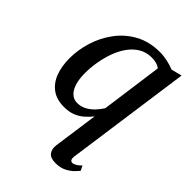

<svg xmlns="http://www.w3.org/2000/svg" viewBox="-235 -666 1027 1027"><g transform="rotate(45 278.5 -152.0)"><path d="M424.5 161Q423 174.5 427.2 182.5Q431.5 190.5 441.5 190.5Q450.5 190.5 463.2 183.2Q476 176 490 161.5L503 188.5Q497.5 196 481.8 212.2Q466 228.5 440.2 241.8Q414.5 255 378.5 255Q340 255 325 235.2Q310 215.5 314.5 183.5L350 -70Q333 -48 311.5 -29.5Q290 -11 262.8 -0.2Q235.5 10.5 198 10.5Q142 10.5 105.8 -16.2Q69.5 -43 52.2 -89.5Q35 -136 35 -195Q35 -259 55 -323.2Q75 -387.5 115 -441.2Q155 -495 215 -527.8Q275 -560.5 354.5 -560.5Q382.5 -560.5 412.8 -553.8Q443 -547 464 -538L524.5 -553.5ZM407.5 -490.5Q394.5 -500.5 378.2 -504.8Q362 -509 344.5 -509Q303 -509 271 -489.8Q239 -470.5 216 -438Q193 -405.5 178.5 -365Q164 -324.5 156.8 -281.2Q149.5 -238 149.5 -198Q149.5 -151 160 -119Q170.5 -87 189.2 -70.8Q208 -54.5 233 -54.5Q261 -54.5 284.5 -67Q308 -79.5 327 -99.5Q346 -119.5 359.5 -141.5Z"/></g></svg>

Font: Merriweather 36pt Medium
Style: Italic
Weight: 500
Italic angle: -7.8°
Version: Version 2.101